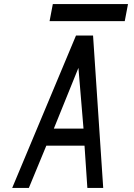

<svg xmlns="http://www.w3.org/2000/svg" viewBox="-20 -925 658 945"><path d="M224 -821 240 -905H610L594 -821ZM40 0 354 -750H438L488 0H410L396 -208H208L122 0ZM245 -292H391L366 -591Z"/></svg>

Font: Hermit LightItalic
Style: Regular
Weight: 300
Italic angle: -10°
Designer: Pablo Caro
Version: Version 2.000;PS 002.000;hotconv 1.0.88;makeotf.lib2.5.64775